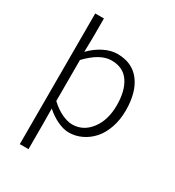

<svg xmlns="http://www.w3.org/2000/svg" viewBox="-205 -779 1011 1111"><g transform="rotate(30 300.0 -223.5)"><path d="M101.1 212.9V-660.2H159.2V-532.2L157.2 -436Q195.3 -475.6 241.2 -498.8Q287.1 -522 331.1 -522Q429.7 -522 482.4 -452.9Q535.2 -383.8 535.2 -262.2Q535.2 -199.2 516.8 -146.5Q498.5 -93.8 467.5 -59.3Q436.5 -24.9 396.2 -5.9Q356 13.2 312 13.2Q276.9 13.2 235.8 -6.1Q194.8 -25.4 158.2 -58.1L159.2 43.9V212.9ZM305.2 -37.1Q378.9 -37.1 427 -99.9Q475.1 -162.6 475.1 -262.2Q475.1 -358.4 436.8 -415.3Q398.4 -472.2 319.8 -472.2Q244.1 -472.2 159.2 -382.8V-108.9Q196.8 -73.2 235.8 -55.2Q274.9 -37.1 305.2 -37.1Z"/></g></svg>

Font: Office Code Pro Light
Style: Regular
Weight: 300
Designer: Nathan Rutzky & Paul D. Hunt
Foundry: Adobe Systems Incorporated
Version: Version 1.004;PS 001.004;hotconv 1.0.70;makeotf.lib2.5.58329